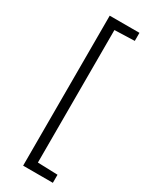

<svg xmlns="http://www.w3.org/2000/svg" viewBox="-229 -792 782 990"><g transform="rotate(30 162.0 -296.5)"><path d="M106 150V-743H283V-695L164 -691V98L283 102V150Z"/></g></svg>

Font: Saira Thin Light
Style: Regular
Weight: 300
Version: Version 1.101